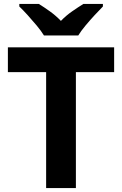

<svg xmlns="http://www.w3.org/2000/svg" viewBox="-20 -954 619 974"><path d="M365 0H214V-588H20V-714H559V-588H365ZM203 -774Q189 -797 166.5 -824Q144 -851 120.5 -877Q97 -903 78 -921V-934H177Q203 -918 233 -896.5Q263 -875 289 -848Q315 -875 346 -896.5Q377 -918 403 -934H502V-921Q484 -903 460 -877Q436 -851 413.5 -824Q391 -797 377 -774Z"/></svg>

Font: Noto Sans Sora Sompeng
Style: Bold
Weight: 700
Designer: Monotype Design Team. David Williams.
Foundry: Monotype Imaging Inc.
Version: Version 2.101